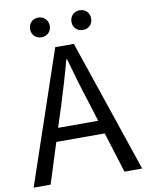

<svg xmlns="http://www.w3.org/2000/svg" viewBox="-97 -978 802 1047"><g transform="rotate(-10 303.5 -454.5)"><path d="M188 -800C219 -800 243 -822 243 -854C243 -886 219 -909 188 -909C157 -909 134 -886 134 -854C134 -822 157 -800 188 -800ZM418 -800C449 -800 472 -822 472 -854C472 -886 449 -909 418 -909C386 -909 363 -886 363 -854C363 -822 386 -800 418 -800ZM3 0H97L168 -224H436L506 0H604L355 -734H252ZM227 -410C253 -493 277 -572 300 -658H304C328 -573 351 -493 378 -410L413 -298H191Z"/></g></svg>

Font: Noto Sans JP
Style: Regular
Weight: 400
Designer: Ryoko NISHIZUKA  (kana, bopomofo & ideographs); Paul D. Hunt (Latin, Greek & Cyrillic); Sandoll Communications , Soo-you
Foundry: Adobe
Version: Version 2.002;hotconv 1.0.116;makeotfexe 2.5.65601